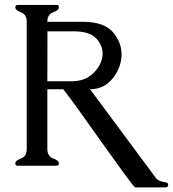

<svg xmlns="http://www.w3.org/2000/svg" viewBox="-20 -687 717 796"><path d="M176.3 -596.7H323.7Q411.1 -596.7 448.7 -553.2Q483.9 -511.2 483.9 -462.4V-457Q481.9 -404.8 446.5 -361.1Q411.1 -317.4 353.5 -316.9L629.4 55.2Q643.1 65.9 664.1 68.4Q677.2 69.8 677.2 78.6V79.6Q676.3 89.8 667.5 89.8H541Q536.6 89.8 499.3 38.8Q461.9 -12.2 413.6 -80.3Q365.2 -148.4 316.9 -216.1Q268.6 -283.7 242.2 -316.9H176.3V-69.8Q176.3 -39.1 200.2 -30.3Q224.1 -21.5 224.1 -9.8Q224.1 0 214.4 0H53.2Q43.5 0 43.5 -9.8Q43.5 -21.5 67.1 -30Q90.8 -38.6 90.8 -69.3V-596.7Q90.8 -627.4 67.1 -636Q43.5 -644.5 43.5 -656.7Q43.5 -666.5 53.2 -666.5H214.4Q224.1 -666.5 224.1 -656.7Q224.1 -644.5 200.2 -636Q176.3 -627.4 176.3 -596.7ZM176.8 -557.1 176.3 -350.1H276.9Q331.5 -350.1 365.5 -382.3Q399.4 -414.6 404.8 -453.6Q405.3 -459.5 405.3 -465.3Q405.3 -497.1 381.8 -524.9Q354 -557.1 286.1 -557.1Z"/></svg>

Font: Caudex
Style: Regular
Weight: 400
Version: Version 1.01